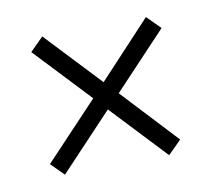

<svg xmlns="http://www.w3.org/2000/svg" viewBox="-44 -434 386 355"><g transform="rotate(-10 149.5 -256.5)"><path d="M152 -282 250 -387 275 -362 176 -257 273 -153 248 -128 151 -231 52 -126 28 -150 128 -256 30 -360 55 -385Z"/></g></svg>

Font: Azad Pori Unicode
Style: Regular
Weight: 400
Designer: Abul Kalam Azad
Foundry: Lipighor Font Foundry
Version: Version 1.026;December 22, 2019;FontCreator 12.0.0.2547 64-b